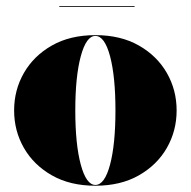

<svg xmlns="http://www.w3.org/2000/svg" viewBox="-20 -582 608 612"><path d="M169 -562.5H409V-560H169ZM25 -230Q25 -295 56.2 -349.5Q87.5 -404 145.5 -437Q203.5 -470 284 -470Q364.5 -470 422.5 -437Q480.5 -404 511.8 -349.5Q543 -295 543 -230Q543 -165 511.8 -110.5Q480.5 -56 422.5 -23Q364.5 10 284 10Q203.5 10 145.5 -23Q87.5 -56 56.2 -110.5Q25 -165 25 -230ZM220 -230Q220 -122 237.5 -57.2Q255 7.5 284 7.5Q313.5 7.5 330.8 -57.2Q348 -122 348 -230Q348 -338 330.8 -402.8Q313.5 -467.5 284 -467.5Q255 -467.5 237.5 -402.8Q220 -338 220 -230Z"/></svg>

Font: Bodoni* 72pt Fatface
Style: Regular
Weight: 900
Version: Version 2.3